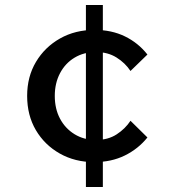

<svg xmlns="http://www.w3.org/2000/svg" viewBox="-20 -635 700 771"><path d="M504 -150 572 -83Q535 -37 481 -10.5Q427 16 358 16Q281 16 220 -18.5Q159 -53 124 -112.5Q89 -172 89 -250Q89 -327 124.5 -386.5Q160 -446 221 -480.5Q282 -515 360 -515Q428 -515 481.5 -489Q535 -463 572 -416L504 -350Q483 -382 448 -404Q413 -426 365 -426Q317 -426 279.5 -403.5Q242 -381 221 -341Q200 -301 200 -250Q200 -198 221 -158.5Q242 -119 279.5 -96Q317 -73 365 -73Q414 -73 448.5 -95.5Q483 -118 504 -150ZM393 116H325V-615H393Z"/></svg>

Font: Wix Madefor Display SemiBold
Style: Regular
Weight: 600
Designer: Dalton Maag Ltd
Foundry: Dalton Maag Ltd
Version: Version 3.100